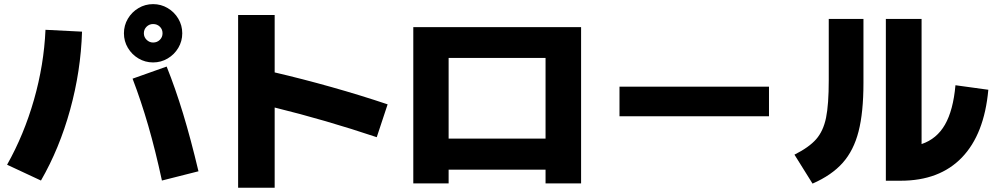

<svg xmlns="http://www.w3.org/2000/svg" viewBox="-20 -836 4728 913"><path d="M610.4 -461.9 772.5 -519.5Q814 -416 850.6 -295.7Q887.2 -175.3 923.8 -21.5L750 22.5Q719.2 -120.1 685.1 -238Q650.9 -356 610.4 -461.9ZM196.3 -694.3 370.1 -685.5Q364.3 -498.5 313.5 -314.2Q262.7 -129.9 174.8 22.5L13.7 -52.7Q94.2 -195.8 141.6 -361.8Q189 -527.8 196.3 -694.3ZM569.3 -677.7Q569.3 -715.3 588.1 -747.1Q606.9 -778.8 638.7 -797.6Q670.4 -816.4 708 -816.4Q745.6 -816.4 777.3 -797.6Q809.1 -778.8 827.9 -747.1Q846.7 -715.3 846.7 -677.7Q846.7 -640.1 827.9 -608.4Q809.1 -576.7 777.3 -557.9Q745.6 -539.1 708 -539.1Q670.4 -539.1 638.7 -557.9Q606.9 -576.7 588.1 -608.4Q569.3 -640.1 569.3 -677.7ZM752.9 -677.7Q752.9 -696.8 740 -709.2Q727.1 -721.7 708 -721.7Q689.9 -721.7 677 -709Q664.1 -696.3 664.1 -677.7Q664.1 -659.7 677.2 -646.7Q690.4 -633.8 708 -633.8Q727.1 -633.8 740 -646.5Q752.9 -659.2 752.9 -677.7Z M1286.1 -324.7V56.6H1112.3V-764.6H1286.1V-491.7Q1418 -460.9 1556.6 -421.9Q1695.3 -382.8 1823.2 -339.8L1771.5 -183.6Q1528.3 -265.1 1286.1 -324.7Z M1945.3 -707H2743.2V36.1H2574.2V-29.3H2113.3V36.1H1945.3ZM2574.2 -176.8V-560.5H2113.3V-176.8Z M2925.8 -423.8H3636.7V-283.2H2925.8Z M4192.4 -746.1H4362.3V-150.9Q4434.6 -175.3 4473.6 -243.4Q4512.7 -311.5 4523.4 -430.7L4679.7 -409.2Q4660.6 -197.8 4554.2 -87.2Q4447.8 23.4 4262.7 23.4H4192.4ZM3920.9 -454.1V-746.1H4085.9V-441.4Q4085.9 -301.8 4062.7 -211.2Q4039.6 -120.6 3987.3 -61.8Q3935.1 -2.9 3843.8 37.1L3757.8 -100.6Q3827.1 -135.3 3861.1 -174.1Q3895 -212.9 3908 -275.9Q3920.9 -338.9 3920.9 -454.1Z"/></svg>

Font: Pretendard JP Black
Style: Regular
Weight: 900
Designer: Base glyphs from Inter by Rasmus Andersson; Hangeul glyphs from Noto Sans CJK(Source Han Sans) by Jang Soo-young and Kan
Foundry: Kil Hyung-jin
Version: Version 1.309